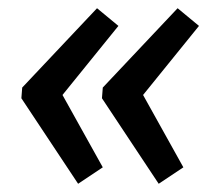

<svg xmlns="http://www.w3.org/2000/svg" viewBox="-20 -482 536 467"><path d="M216 -462 34 -269 32 -243 170 -35 230 -75 132 -251 268 -419ZM412 -462 230 -269 228 -243 366 -35 426 -75 328 -251 464 -419Z"/></svg>

Font: Exo 2 Semi Bold
Style: Italic
Weight: 600
Italic angle: -8°
Designer: Natanael Gama
Version: Version 1.001;PS 001.001;hotconv 1.0.88;makeotf.lib2.5.64775